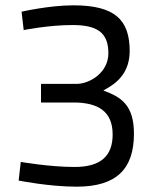

<svg xmlns="http://www.w3.org/2000/svg" viewBox="-20 -691 570 721"><path d="M61 -647 69 -578C69 -578 162 -597 252 -597C346 -597 387 -568 387 -491C387 -419 318 -376 267 -376H134V-306H268C343 -303 403 -277 403 -186C403 -105 358 -64 260 -64C166 -64 58 -83 58 -83L50 -13C50 -13 164 10 268 10C417 10 483 -56 483 -189C483 -296 435 -327 368 -351C388 -364 467 -396 467 -499C467 -616 412 -671 256 -671C164 -671 61 -647 61 -647Z"/></svg>

Font: TitilliumText22L
Style: 400 wt
Weight: 400
Designer: Campivisivi
Foundry: Campivisivi
Version: 1.000